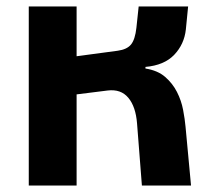

<svg xmlns="http://www.w3.org/2000/svg" viewBox="-20 -574 662 594"><path d="M69 -554H217V-400L344 -417Q373 -421 385.5 -436.5Q398 -452 402 -488L409 -554H562L555 -483Q550 -437 519 -404.5Q488 -372 430 -367V-362Q468 -356 491 -336Q514 -316 527.5 -289.5Q541 -263 546.5 -234Q552 -205 554 -182L571 0H419L404 -192Q400 -244 377 -271.5Q354 -299 313 -294L217 -282V0H69Z"/></svg>

Font: IBM-Poppins
Style: Poppins-Bold
Weight: 700
Designer: Mike Abbink, Paul van der Laan, Pieter van Rosmalen, Ben Mitchell, Mark Frömberg
Foundry: Bold Monday
Version: Version 1.1